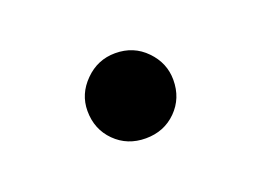

<svg xmlns="http://www.w3.org/2000/svg" viewBox="-39 -185 365 269"><g transform="rotate(-20 144.0 -50.5)"><path d="M208 -51.4Q208 -24 189.7 -5.7Q171.4 12.6 144 12.6Q116.6 12.6 98.3 -5.7Q80 -24 80 -51.4Q80 -76.6 98.9 -95.4Q117.7 -114.3 144 -114.3Q171.4 -114.3 189.7 -95.4Q208 -76.6 208 -51.4Z"/></g></svg>

Font: t
Style: Regular
Weight: 400
Designer: Takis Katsoulidis and George D. Matthiopoulos
Foundry: Takis Katsoulidis and George D. Matthiopoulos
Version: Version 1.0 ; ttfautohint (v1.8.1)